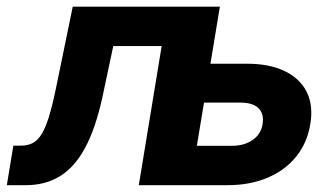

<svg xmlns="http://www.w3.org/2000/svg" viewBox="-42 -542 972 562"><path d="M-22 0 -2.9 -115.7H19Q39.1 -115.7 53.7 -123.3Q68.4 -130.9 79.8 -149.4Q91.3 -168 101.3 -200.4Q111.3 -232.9 121.6 -282.7L170.9 -522.5H594.7L508.3 0H364.3L431.2 -407.2H289.6L257.8 -257.8Q237.8 -166 207 -109.1Q176.3 -52.2 133.3 -26.1Q90.3 0 34.2 0ZM523.9 -355.5H680.7Q747.1 -355.5 791.7 -333.7Q836.4 -312 856 -272.5Q875.5 -232.9 866.2 -178.2Q857.4 -124 825.2 -84Q793 -43.9 741.7 -22Q690.4 0 624 0H370.6L457.5 -522.5H601.6L534.2 -115.2H636.2Q672.9 -115.2 697.5 -132.3Q722.2 -149.4 726.6 -178.7Q731.4 -208.5 714.8 -225.1Q698.2 -241.7 661.6 -241.7H504.9Z"/></svg>

Font: Inter 28pt
Style: Bold Italic
Weight: 700
Italic angle: -9.3988°
Designer: Rasmus Andersson
Foundry: rsms
Version: Version 4.001;git-66647c0bb